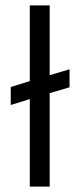

<svg xmlns="http://www.w3.org/2000/svg" viewBox="-20 -695 299 715"><path d="M91 0V-326L20 -304V-371L91 -393V-675H165V-415L239 -437V-370L165 -348V0Z"/></svg>

Font: Bricolage Grotesque 48pt Light
Style: Regular
Weight: 300
Designer: Mathieu Triay
Foundry: Atelier Triay
Version: Version 1.000; ttfautohint (v1.8.4.7-5d5b);gftools[0.9.32]